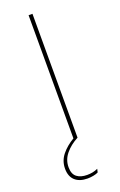

<svg xmlns="http://www.w3.org/2000/svg" viewBox="-162 -684 584 931"><g transform="rotate(-20 130.0 -218.0)"><path d="M140 0H120V-639H140ZM119 203Q77.5 203 54.5 182Q31.5 161 31.5 121.5V121Q31.5 81 56.5 50Q81.5 19 121 -4L140 -1V0Q99.5 21.5 74.8 51.8Q50 82 50 119.5V120.5Q50 155.5 69.8 170.8Q89.5 186 122.5 186Q137 186 150.5 183.5Q164 181 178 174.5L174 192Q165 197 149.2 200Q133.5 203 119 203Z"/></g></svg>

Font: Anek Latin Expanded Thin
Style: Regular
Weight: 250
Width: 7
Designer: Yesha Goshar
Foundry: Ek Type
Version: Version 1.003